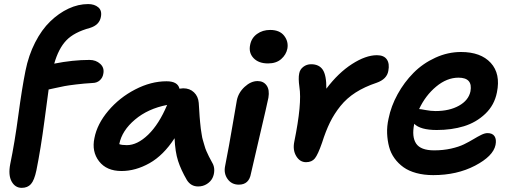

<svg xmlns="http://www.w3.org/2000/svg" viewBox="-20 -825 2496 935"><path d="M85.9 89.8Q53.7 89.8 36.6 58.8Q19.5 27.8 29.8 -25.9Q51.8 -132.3 69.3 -263.7Q86.9 -395 104 -480Q119.1 -555.7 151.1 -618.2Q183.1 -680.7 224.9 -720.9Q266.6 -761.2 314 -783.2Q361.3 -805.2 409.2 -805.2Q439.9 -805.2 458.7 -789.3Q477.5 -773.4 471.2 -742.2Q463.9 -703.1 418 -689Q340.8 -668 303 -628.4Q265.1 -588.9 244.1 -515.1Q334.5 -533.2 416 -533.2Q447.3 -533.2 468.3 -513.9Q489.3 -494.6 482.9 -464.8Q480 -446.8 466.3 -434.1Q452.6 -421.4 431.2 -420.9Q389.2 -418.5 350.8 -413.8Q312.5 -409.2 294.7 -405.8Q276.9 -402.3 248 -396Q219.2 -389.6 216.8 -389.2Q214.4 -373 196.5 -237.3Q178.7 -101.6 157.2 4.9Q147 53.2 130.6 71.5Q114.3 89.8 85.9 89.8Z M571.8 7.8Q499 7.8 462.4 -39.6Q425.8 -86.9 439.9 -152.8Q453.1 -221.2 507.3 -285.4Q561.5 -349.6 638.4 -389.4Q715.3 -429.2 791 -429.2Q845.7 -429.2 854 -393.1Q865.7 -395 872.1 -395Q904.3 -395 924.8 -375.2Q945.3 -355.5 947.8 -324.2Q948.2 -319.3 950 -290.8Q951.7 -262.2 952.1 -257.6Q952.6 -252.9 954.6 -228.8Q956.5 -204.6 957.8 -198.5Q959 -192.4 961.9 -172.1Q964.8 -151.9 967.8 -143.3Q970.7 -134.8 975.3 -117.7Q980 -100.6 985.1 -89.4Q990.2 -78.1 997.3 -63.2Q1004.4 -48.3 1012.7 -34.2Q1023.4 -17.1 1023.4 3.4Q1023.4 23.9 1014.9 41.5Q1006.3 59.1 987.5 71Q968.8 83 944.8 83Q909.7 83 890.1 51.8Q861.3 2.4 847.2 -41.3Q833 -85 830.1 -151.9Q775.9 -68.4 708 -30.3Q640.1 7.8 571.8 7.8ZM561 -124V-123Q573.2 -118.2 597.7 -118.2Q648.9 -118.2 701.7 -169.2Q754.4 -220.2 793.9 -314Q700.7 -295.9 637.5 -242.7Q574.2 -189.5 561 -124Z M1285.2 -516.1Q1239.3 -516.1 1214.6 -542.2Q1189.9 -568.4 1198.2 -606.9Q1204.6 -640.1 1231.7 -659.7Q1258.8 -679.2 1295.4 -679.2Q1341.8 -679.2 1363.8 -650.9Q1385.7 -622.6 1379.4 -587.9Q1373.5 -558.6 1349.4 -537.4Q1325.2 -516.1 1285.2 -516.1ZM1143.1 74.2Q1107.9 74.2 1088.4 46.9Q1068.8 19.5 1076.2 -16.1Q1096.2 -117.7 1112.1 -212.9Q1127.9 -308.1 1133.3 -335.9Q1140.6 -373.5 1171.1 -401.9Q1201.7 -430.2 1234.4 -430.2Q1263.2 -430.2 1278.3 -408.9Q1293.5 -387.7 1287.1 -349.1Q1279.8 -313 1244.4 -162.4Q1209 -11.7 1202.1 20Q1192.9 74.2 1143.1 74.2Z M1470.2 -35.2Q1440.4 -35.2 1422.6 -64.7Q1404.8 -94.2 1413.1 -134.8Q1451.2 -321.3 1438 -401.9Q1432.1 -443.8 1437 -466.8Q1440.4 -486.8 1457 -499.5Q1473.6 -512.2 1495.1 -512.2Q1533.7 -512.2 1551.8 -485.4Q1569.8 -458.5 1569.3 -393.1Q1627.4 -470.2 1694.3 -513.2Q1761.2 -556.2 1815.4 -556.2Q1849.6 -556.2 1863.8 -535.6Q1877.9 -515.1 1871.1 -480Q1864.3 -439.5 1814 -421.9Q1755.4 -402.3 1711.9 -374.5Q1668.5 -346.7 1637.9 -308.6Q1607.4 -270.5 1586.9 -228.8Q1566.4 -187 1548.3 -129.9Q1528.3 -72.3 1513.4 -53.7Q1498.5 -35.2 1470.2 -35.2Z M2089.8 27.8Q2044.9 27.8 2007.8 17.8Q1970.7 7.8 1945.1 -10.5Q1919.4 -28.8 1901.1 -54.2Q1882.8 -79.6 1874.8 -110.1Q1866.7 -140.6 1865.2 -175.3Q1863.8 -210 1872.1 -247.1Q1884.3 -308.1 1916.3 -366.2Q1948.2 -424.3 1993.7 -470.2Q2039.1 -516.1 2099.9 -543.9Q2160.6 -571.8 2225.1 -571.8Q2321.3 -571.8 2369.9 -518.8Q2418.5 -465.8 2399.9 -375Q2387.7 -313 2343.3 -270.8Q2298.8 -228.5 2239 -210.2Q2179.2 -191.9 2106.9 -191.9Q2027.3 -191.9 1997.1 -222.2V-221.2Q1984.4 -158.7 2006.6 -125.7Q2028.8 -92.8 2094.2 -92.8Q2138.2 -92.8 2176.3 -101.3Q2214.4 -109.9 2239.7 -122.3Q2265.1 -134.8 2285.6 -147.2Q2306.2 -159.7 2323.5 -168.2Q2340.8 -176.8 2354 -176.8Q2378.4 -176.8 2388.4 -161.4Q2398.4 -146 2393.1 -119.1Q2381.8 -64.5 2293.5 -18.3Q2205.1 27.8 2089.8 27.8ZM2021 -293.9Q2027.3 -293.9 2052.7 -289.1Q2078.1 -284.2 2101.1 -284.2Q2168.5 -284.2 2215.1 -310.3Q2261.7 -336.4 2271 -379.9Q2283.2 -446.8 2212.9 -446.8Q2156.2 -446.8 2104 -403.3Q2051.8 -359.9 2021 -293.9Z"/></svg>

Font: Shantell Sans Irregular Bouncy
Style: Italic
Weight: 600
Italic angle: -11.31°
Designer: Stephen Nixon, Anya Danilova, Shantell Martin
Foundry: Arrow Type
Version: Version 1.006;[9816181b4]